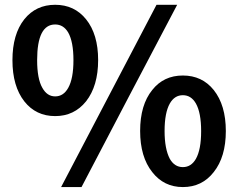

<svg xmlns="http://www.w3.org/2000/svg" viewBox="-20 -756 979 790"><path d="M231.4 13.7 624 -736.3H709L511.7 -361.3L315.4 13.7ZM732.4 13.7Q654.3 13.7 606.4 -47.9Q556.6 -110.4 556.6 -217.3Q556.6 -324.2 606.4 -385.7Q653.3 -445.3 732.4 -445.3Q811.5 -445.3 859.4 -385.7Q909.2 -323.2 909.2 -216.8Q909.2 -110.4 859.4 -47.9Q811.5 13.7 732.4 13.7ZM732.4 -68.4Q766.6 -68.4 786.1 -102.5Q807.6 -140.6 807.6 -216.3Q807.6 -292 786.1 -330.1Q766.6 -364.3 732.4 -364.3Q698.2 -364.3 678.7 -330.1Q657.2 -292 657.2 -216.8Q657.2 -143.6 678.7 -102.5Q698.2 -68.4 732.4 -68.4ZM207 -278.3Q127.9 -278.3 80.1 -338.9Q31.2 -401.4 31.2 -508.3Q31.2 -615.2 80.1 -676.8Q127.9 -736.3 207 -736.3Q286.1 -736.3 334 -676.8Q383.8 -615.2 383.8 -508.8Q383.8 -402.3 334 -338.9Q285.2 -278.3 207 -278.3ZM207 -359.4Q241.2 -359.4 260.7 -394.5Q282.2 -432.6 282.2 -508.3Q282.2 -584 260.7 -622.1Q241.2 -655.3 207 -655.3Q132.8 -655.3 132.8 -508.8Q132.8 -431.6 154.3 -394.5Q173.8 -359.4 207 -359.4Z"/></svg>

Font: Bpmf GenSeki Gothic B
Style: B
Weight: 700
Foundry: But Ko
Version: Version 1.320